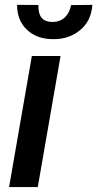

<svg xmlns="http://www.w3.org/2000/svg" viewBox="-20 -754 393 774"><path d="M266.6 -733.4C258.8 -693.8 234.4 -665.5 190.9 -665.5C153.3 -665.5 134.8 -686.5 134.8 -728.5C134.8 -730.5 134.8 -731.9 134.8 -733.9L48.8 -734.4C48.8 -692.9 62 -659.7 87.9 -634.8C113.8 -609.9 147.9 -596.7 190.9 -596.2C192.9 -596.2 195.3 -596.2 197.3 -596.2C238.3 -596.2 273.9 -608.4 303.2 -632.8C333 -657.2 349.1 -690.9 352.5 -734.4ZM224.1 -528.3H108.4L16.6 0H132.3Z"/></svg>

Font: Roboto Medium
Style: Italic
Weight: 500
Italic angle: -12°
Designer: Google
Version: Version 2.137; 2017